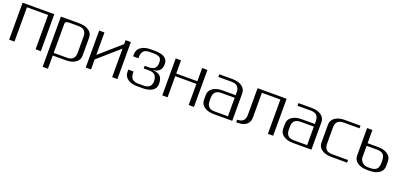

<svg xmlns="http://www.w3.org/2000/svg" viewBox="20 -1611 5959 2847"><g transform="rotate(20 2999.5 -187.0)"><path d="M541.5 -583.5V0H458.5V-541.5H125V0H41.5V-583.5Z M729 -41.5H937.5Q962.4 -41.5 982.4 -46.4Q1002.4 -51.3 1015.1 -58.8Q1027.8 -66.4 1037.1 -78.1Q1046.4 -89.8 1051.3 -100.3Q1056.2 -110.8 1058.8 -125.5Q1061.5 -140.1 1062 -149.9Q1062.5 -159.7 1062.5 -172.9V-410.6Q1062.5 -423.8 1062 -433.3Q1061.5 -442.9 1058.8 -457.5Q1056.2 -472.2 1051.3 -482.7Q1046.4 -493.2 1037.1 -505.1Q1027.8 -517.1 1015.1 -524.4Q1002.4 -531.7 982.4 -536.6Q962.4 -541.5 937.5 -541.5H812.5Q798.3 -541.5 791.3 -541.3Q784.2 -541 772.5 -540Q760.7 -539.1 754.6 -536.4Q748.5 -533.7 741.7 -529.3Q734.9 -524.9 731.9 -517.6Q729 -510.3 729 -500ZM645.5 -583.5H937.5Q1030.8 -583.5 1088.1 -543Q1145.5 -502.4 1145.5 -433.1V-149.9Q1145.5 -80.6 1088.1 -40.3Q1030.8 0 937.5 0H729V208.5H645.5Z M1749.5 -583.5V0H1666.5V-450.2L1333 -158.2V0H1249.5V-583.5H1333V-229L1666.5 -521V-583.5Z M2062 -310.5ZM2124.5 -583.5Q2188.5 -583.5 2233.6 -571Q2278.8 -558.6 2305.9 -529.1Q2333 -499.5 2333 -454.1V-441.9Q2333 -409.2 2323.2 -384.3Q2313.5 -359.4 2299.1 -346.2Q2284.7 -333 2267.1 -323.7Q2249.5 -314.5 2234.9 -311.3Q2220.2 -308.1 2209.2 -305.9Q2198.2 -303.7 2197.3 -302.2Q2279.8 -302.2 2316.7 -263.7Q2353.5 -225.1 2353.5 -151.9V-139.6Q2353.5 -71.3 2297.1 -35.6Q2240.7 0 2145.5 0H2062Q1968.3 0 1910.9 -40.3Q1853.5 -80.6 1853.5 -149.9V-187.5H1937V-172.9Q1937 -159.7 1937.5 -149.9Q1938 -140.1 1940.7 -125.5Q1943.4 -110.8 1948.2 -100.3Q1953.1 -89.8 1962.4 -78.1Q1971.7 -66.4 1984.4 -58.8Q1997.1 -51.3 2017.1 -46.4Q2037.1 -41.5 2062 -41.5H2144.5Q2178.2 -41.5 2203.1 -50Q2228 -58.6 2240.5 -70.3Q2252.9 -82 2260.3 -98.6Q2267.6 -115.2 2269 -126.2Q2270.5 -137.2 2270.5 -149.9Q2270.5 -163.1 2270 -172.9Q2269.5 -182.6 2266.8 -197.3Q2264.2 -211.9 2259.3 -222.4Q2254.4 -232.9 2245.1 -244.6Q2235.8 -256.3 2223.1 -263.9Q2210.4 -271.5 2190.4 -276.4Q2170.4 -281.2 2145.5 -281.2H2062V-322.8H2124.5Q2149.4 -322.8 2169.2 -327.1Q2189 -331.5 2201.9 -338.1Q2214.8 -344.7 2224.1 -355.2Q2233.4 -365.7 2238.3 -375.5Q2243.2 -385.3 2245.8 -398.7Q2248.5 -412.1 2249 -421.4Q2249.5 -430.7 2249.5 -443.8Q2249.5 -460.9 2247.8 -472.7Q2246.1 -484.4 2239 -498.5Q2231.9 -512.7 2219 -521.2Q2206.1 -529.8 2182.1 -535.6Q2158.2 -541.5 2124.5 -541.5H2062Q2037.1 -541.5 2017.1 -536.6Q1997.1 -531.7 1984.4 -524.4Q1971.7 -517.1 1962.4 -505.1Q1953.1 -493.2 1948.2 -482.7Q1943.4 -472.2 1940.7 -457.5Q1938 -442.9 1937.5 -433.3Q1937 -423.8 1937 -410.6V-396H1853.5V-433.1Q1853.5 -502.4 1910.9 -543Q1968.3 -583.5 2062 -583.5Z M2957.5 -583.5V0H2874.5V-333.5H2541V0H2457.5V-583.5H2541V-375H2874.5V-583.5Z M3145 -541.5V-583.5H3353.5Q3446.8 -583.5 3504.2 -543Q3561.5 -502.4 3561.5 -433.1V0H3270Q3176.3 0 3118.9 -40.3Q3061.5 -80.6 3061.5 -149.9V-225.1Q3061.5 -294.4 3118.9 -334.7Q3176.3 -375 3270 -375H3478.5V-410.6Q3478.5 -423.8 3478 -433.3Q3477.5 -442.9 3474.9 -457.5Q3472.2 -472.2 3467.3 -482.7Q3462.4 -493.2 3453.1 -505.1Q3443.8 -517.1 3431.2 -524.4Q3418.5 -531.7 3398.4 -536.6Q3378.4 -541.5 3353.5 -541.5ZM3478.5 -41.5V-333.5H3270Q3245.1 -333.5 3225.1 -328.6Q3205.1 -323.7 3192.4 -316.2Q3179.7 -308.6 3170.4 -296.9Q3161.1 -285.2 3156.2 -274.7Q3151.4 -264.2 3148.7 -249.5Q3146 -234.9 3145.5 -225.1Q3145 -215.3 3145 -202.1V-172.9Q3145 -159.7 3145.5 -149.9Q3146 -140.1 3148.7 -125.5Q3151.4 -110.8 3156.2 -100.3Q3161.1 -89.8 3170.4 -78.1Q3179.7 -66.4 3192.4 -58.8Q3205.1 -51.3 3225.1 -46.4Q3245.1 -41.5 3270 -41.5Z M4207.5 -583.5V0H4124V-541.5H3832.5V-149.9Q3832.5 -78.6 3784.2 -39.3Q3735.8 0 3645 0H3624V-41.5Q3648.9 -41.5 3668.9 -46.4Q3689 -51.3 3701.7 -58.8Q3714.4 -66.4 3723.6 -78.1Q3732.9 -89.8 3737.8 -100.3Q3742.7 -110.8 3745.4 -125.5Q3748 -140.1 3748.5 -149.9Q3749 -159.7 3749 -172.9V-583.5Z M4394.5 -541.5V-583.5H4603Q4696.3 -583.5 4753.7 -543Q4811 -502.4 4811 -433.1V0H4519.5Q4425.8 0 4368.4 -40.3Q4311 -80.6 4311 -149.9V-225.1Q4311 -294.4 4368.4 -334.7Q4425.8 -375 4519.5 -375H4728V-410.6Q4728 -423.8 4727.5 -433.3Q4727.1 -442.9 4724.4 -457.5Q4721.7 -472.2 4716.8 -482.7Q4711.9 -493.2 4702.6 -505.1Q4693.4 -517.1 4680.7 -524.4Q4668 -531.7 4647.9 -536.6Q4627.9 -541.5 4603 -541.5ZM4728 -41.5V-333.5H4519.5Q4494.6 -333.5 4474.6 -328.6Q4454.6 -323.7 4441.9 -316.2Q4429.2 -308.6 4419.9 -296.9Q4410.6 -285.2 4405.8 -274.7Q4400.9 -264.2 4398.2 -249.5Q4395.5 -234.9 4395 -225.1Q4394.5 -215.3 4394.5 -202.1V-172.9Q4394.5 -159.7 4395 -149.9Q4395.5 -140.1 4398.2 -125.5Q4400.9 -110.8 4405.8 -100.3Q4410.6 -89.8 4419.9 -78.1Q4429.2 -66.4 4441.9 -58.8Q4454.6 -51.3 4474.6 -46.4Q4494.6 -41.5 4519.5 -41.5Z M5373.5 -583.5V-541.5H5123.5Q5098.6 -541.5 5078.6 -536.6Q5058.6 -531.7 5045.9 -524.4Q5033.2 -517.1 5023.9 -505.1Q5014.6 -493.2 5009.8 -482.7Q5004.9 -472.2 5002.2 -457.5Q4999.5 -442.9 4999 -433.3Q4998.5 -423.8 4998.5 -410.6V-172.9Q4998.5 -159.7 4999 -149.9Q4999.5 -140.1 5002.2 -125.5Q5004.9 -110.8 5009.8 -100.3Q5014.6 -89.8 5023.9 -78.1Q5033.2 -66.4 5045.9 -58.8Q5058.6 -51.3 5078.6 -46.4Q5098.6 -41.5 5123.5 -41.5H5373.5V0H5123.5Q5029.8 0 4972.4 -40.3Q4915 -80.6 4915 -149.9V-433.1Q4915 -502.4 4972.4 -543Q5029.8 -583.5 5123.5 -583.5Z M5686 0Q5592.3 0 5534.9 -40.3Q5477.5 -80.6 5477.5 -149.9V-583.5H5561V-375H5644.5H5727.5Q5821.3 -375 5878.7 -334.7Q5936 -294.4 5936 -225.1V-149.9Q5936 -80.6 5878.7 -40.3Q5821.3 0 5727.5 0ZM5852.5 -172.9V-202.1Q5852.5 -221.7 5851.3 -235.1Q5850.1 -248.5 5843.3 -268.8Q5836.4 -289.1 5824 -301.8Q5811.5 -314.5 5786.9 -324Q5762.2 -333.5 5727.5 -333.5H5561V-151.9Q5561 -134.8 5568.6 -116.5Q5576.2 -98.1 5590.6 -81.1Q5605 -64 5629.9 -53Q5654.8 -42 5686 -41.5H5727.5Q5762.2 -41.5 5786.9 -51Q5811.5 -60.5 5824 -73.2Q5836.4 -85.9 5843.3 -106.2Q5850.1 -126.5 5851.3 -139.9Q5852.5 -153.3 5852.5 -172.9Z"/></g></svg>

Font: Gputeks
Style: Regular
Weight: 500
Version: Version 0.9